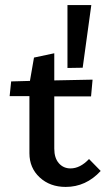

<svg xmlns="http://www.w3.org/2000/svg" viewBox="-20 -730 424 757"><path d="M340 -710 306 -463 246 -462V-710ZM331 -103 377 -56Q319 7 239 7Q177 7 136.5 -30.5Q96 -68 96 -126V-351H18L24 -409L98 -411L114 -503L194 -520V-413L345 -416L339 -350H194V-144Q194 -107 212 -86.5Q230 -66 258 -66Q296 -66 331 -103Z"/></svg>

Font: EauTestText Semibold
Style: Regular
Weight: 600
Designer: Christian Thalmann (Catharsis Fonts)
Version: Version 0.001;PS 000.001;hotconv 1.0.88;makeotf.lib2.5.64775